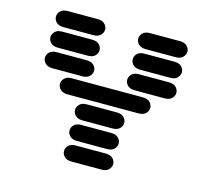

<svg xmlns="http://www.w3.org/2000/svg" viewBox="-117 -1000 1234 1127"><g transform="rotate(15 500.0 -437.0)"><path d="M409.2 -13.7Q379.9 -13.7 365.2 -28.8Q350.6 -43.9 350.6 -62.5Q350.6 -81.1 365.2 -96.2Q379.9 -111.3 409.2 -111.3H590.8Q620.1 -111.3 634.8 -96.2Q649.4 -81.1 649.4 -62.5Q649.4 -43.9 634.8 -28.8Q620.1 -13.7 590.8 -13.7ZM409.2 -138.7Q379.9 -138.7 365.2 -153.8Q350.6 -168.9 350.6 -187.5Q350.6 -206.1 365.2 -221.2Q379.9 -236.3 409.2 -236.3H590.8Q620.1 -236.3 634.8 -221.2Q649.4 -206.1 649.4 -187.5Q649.4 -168.9 634.8 -153.8Q620.1 -138.7 590.8 -138.7ZM409.2 -263.7Q379.9 -263.7 365.2 -278.8Q350.6 -293.9 350.6 -312.5Q350.6 -331.1 365.2 -346.2Q379.9 -361.3 409.2 -361.3H590.8Q620.1 -361.3 634.8 -346.2Q649.4 -331.1 649.4 -312.5Q649.4 -293.9 634.8 -278.8Q620.1 -263.7 590.8 -263.7ZM284.2 -388.7Q254.9 -388.7 240.2 -403.8Q225.6 -418.9 225.6 -437.5Q225.6 -456.1 240.2 -471.2Q254.9 -486.3 284.2 -486.3H715.8Q745.1 -486.3 759.8 -471.2Q774.4 -456.1 774.4 -437.5Q774.4 -418.9 759.8 -403.8Q745.1 -388.7 715.8 -388.7ZM159.2 -513.7Q129.9 -513.7 115.2 -528.8Q100.6 -543.9 100.6 -562.5Q100.6 -581.1 115.2 -596.2Q129.9 -611.3 159.2 -611.3H340.8Q370.1 -611.3 384.8 -596.2Q399.4 -581.1 399.4 -562.5Q399.4 -543.9 384.8 -528.8Q370.1 -513.7 340.8 -513.7ZM659.2 -513.7Q629.9 -513.7 615.2 -528.8Q600.6 -543.9 600.6 -562.5Q600.6 -581.1 615.2 -596.2Q629.9 -611.3 659.2 -611.3H840.8Q870.1 -611.3 884.8 -596.2Q899.4 -581.1 899.4 -562.5Q899.4 -543.9 884.8 -528.8Q870.1 -513.7 840.8 -513.7ZM159.2 -638.7Q129.9 -638.7 115.2 -653.8Q100.6 -668.9 100.6 -687.5Q100.6 -706.1 115.2 -721.2Q129.9 -736.3 159.2 -736.3H340.8Q370.1 -736.3 384.8 -721.2Q399.4 -706.1 399.4 -687.5Q399.4 -668.9 384.8 -653.8Q370.1 -638.7 340.8 -638.7ZM659.2 -638.7Q629.9 -638.7 615.2 -653.8Q600.6 -668.9 600.6 -687.5Q600.6 -706.1 615.2 -721.2Q629.9 -736.3 659.2 -736.3H840.8Q870.1 -736.3 884.8 -721.2Q899.4 -706.1 899.4 -687.5Q899.4 -668.9 884.8 -653.8Q870.1 -638.7 840.8 -638.7ZM159.2 -763.7Q129.9 -763.7 115.2 -778.8Q100.6 -793.9 100.6 -812.5Q100.6 -831.1 115.2 -846.2Q129.9 -861.3 159.2 -861.3H340.8Q370.1 -861.3 384.8 -846.2Q399.4 -831.1 399.4 -812.5Q399.4 -793.9 384.8 -778.8Q370.1 -763.7 340.8 -763.7ZM659.2 -763.7Q629.9 -763.7 615.2 -778.8Q600.6 -793.9 600.6 -812.5Q600.6 -831.1 615.2 -846.2Q629.9 -861.3 659.2 -861.3H840.8Q870.1 -861.3 884.8 -846.2Q899.4 -831.1 899.4 -812.5Q899.4 -793.9 884.8 -778.8Q870.1 -763.7 840.8 -763.7Z"/></g></svg>

Font: Sixtyfour Normal
Style: Regular
Weight: 400
Monospace: yes
Designer: Jens Kutilek
Foundry: Jens Kutilek
Version: Version 2.000